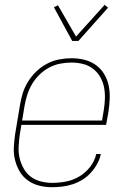

<svg xmlns="http://www.w3.org/2000/svg" viewBox="-20 -770 540 798"><path d="M196 8Q168 8 142.5 1.5Q117 -5 96 -20Q75 -35 62 -57Q49 -79 42.5 -105Q36 -131 37.5 -158.5Q39 -186 43 -213L63 -333Q67 -359 75 -384Q83 -409 97.5 -432Q112 -455 132 -474Q152 -493 176 -505.5Q200 -518 226 -523Q252 -528 277 -528Q305 -528 331 -521.5Q357 -515 378 -500Q399 -485 412.5 -463Q426 -441 431.5 -415Q437 -389 436 -361.5Q435 -334 431 -307L421 -251H69L62 -210Q59 -186 57.5 -161Q56 -136 61.5 -113Q67 -90 78.5 -69.5Q90 -49 108 -35.5Q126 -22 149.5 -16Q173 -10 197 -10Q226 -10 254.5 -15.5Q283 -21 309.5 -36.5Q336 -52 355 -77Q374 -102 380 -130H399Q395 -109 384 -89Q373 -69 357.5 -52Q342 -35 322.5 -23Q303 -11 281.5 -4Q260 3 238.5 5.5Q217 8 196 8ZM72 -269H404L411 -310Q415 -334 416 -359Q417 -384 412.5 -407Q408 -430 396.5 -450Q385 -470 367 -484Q349 -498 325.5 -504Q302 -510 277 -510Q254 -510 230.5 -505.5Q207 -501 185 -489.5Q163 -478 144.5 -460Q126 -442 113.5 -421Q101 -400 93.5 -376.5Q86 -353 82 -330ZM280 -600 204 -740 221 -748 296 -618 415 -750 429 -738 306 -600Z"/></svg>

Font: Iosevka Term Curly Th Obl
Style: Regular
Weight: 100
Italic angle: -9°
Designer: Belleve Invis
Foundry: Belleve Invis
Version: Version 32.3.0